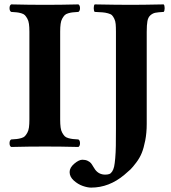

<svg xmlns="http://www.w3.org/2000/svg" viewBox="-20 -667 780 874"><path d="M647.9 -522V-103Q647.9 -62 641.1 -27.3Q634.3 7.3 625.2 29.5Q616.2 51.8 600.3 72.8Q584.5 93.8 574.2 104Q564 113.8 545.9 128.9Q476.6 187 395 187Q378.4 187 356.7 179.4Q335 171.9 315.9 154.8Q296.9 137.7 296.9 116.2Q296.9 96.2 318.1 78.1Q339.4 60.1 355 60.1Q369.1 60.1 379.4 65.2Q389.6 70.3 394 75.7Q398.4 81.1 404.3 91.3Q410.2 101.6 413.1 105Q430.2 127.9 459 127.9Q470.2 127.9 477.5 125.2Q484.9 122.6 490.7 113.5Q496.6 104.5 499.5 91.3Q502.4 78.1 504.6 52.7Q506.8 27.3 507.3 -2.7Q507.8 -32.7 507.8 -81.1V-522Q507.8 -543.5 506.6 -557.4Q505.4 -571.3 500.2 -581.8Q495.1 -592.3 489.7 -597.7Q484.4 -603 471.7 -606.4Q459 -609.9 446.5 -610.8Q434.1 -611.8 411.1 -612.8Q406.7 -617.2 406.7 -629.9Q406.7 -642.6 411.1 -647Q510.7 -645 577.1 -645Q627.4 -645 725.1 -647Q729.5 -642.6 729.5 -629.9Q729.5 -617.2 725.1 -612.8Q699.2 -611.3 687 -608.9Q674.8 -606.4 664.6 -597.4Q654.3 -588.4 651.1 -571Q647.9 -553.7 647.9 -522ZM113.8 -522.9Q113.8 -543.5 111.8 -558.1Q109.9 -572.8 104.2 -582.5Q98.6 -592.3 93.3 -597.9Q87.9 -603.5 76.7 -606.7Q65.4 -609.9 56.4 -610.8Q47.4 -611.8 30.8 -612.8Q23.4 -617.2 23.4 -629.9Q23.4 -642.6 30.8 -647Q110.8 -645 185.1 -645Q256.8 -645 336.9 -647Q344.2 -642.6 344.2 -629.9Q344.2 -617.2 336.9 -612.8Q320.3 -611.8 311.3 -610.8Q302.2 -609.9 291 -606.7Q279.8 -603.5 274.4 -597.9Q269 -592.3 263.4 -582.5Q257.8 -572.8 255.9 -558.1Q253.9 -543.5 253.9 -522.9V-122.1Q253.9 -101.6 255.9 -86.9Q257.8 -72.3 263.4 -62.5Q269 -52.7 274.4 -47.1Q279.8 -41.5 291 -38.3Q302.2 -35.2 311.3 -34.2Q320.3 -33.2 336.9 -32.2Q344.2 -27.8 344.2 -15.1Q344.2 -2.4 336.9 2Q256.8 0 185.1 0Q110.8 0 30.8 2Q23.4 -2.4 23.4 -15.1Q23.4 -27.8 30.8 -32.2Q47.4 -33.2 56.4 -34.2Q65.4 -35.2 76.7 -38.3Q87.9 -41.5 93.3 -47.1Q98.6 -52.7 104.2 -62.5Q109.9 -72.3 111.8 -86.9Q113.8 -101.6 113.8 -122.1Z"/></svg>

Font: Linux Libertine G
Style: Bold
Weight: 700
Designer: Philipp H. Poll
Foundry: Philipp H. Poll
Version: Version 5.0.3